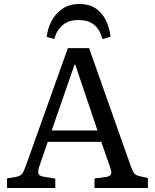

<svg xmlns="http://www.w3.org/2000/svg" viewBox="-20 -941 775 961"><path d="M15.1 0V-47.9L63 -56.2Q81.1 -60.1 89.6 -69.6Q98.1 -79.1 108.9 -109.9L319.8 -700.2H425.8L634.8 -108.9Q644.5 -84 651.4 -74Q658.2 -64 679.2 -59.1L720.2 -49.8V0H453.1V-47.9L511.2 -55.2Q531.2 -58.1 535.6 -69.1Q540 -80.1 530.8 -105L486.8 -231H219.2L176.8 -108.9Q169.9 -88.9 171.9 -74.5Q173.8 -60.1 200.2 -56.2L256.8 -46.9V0ZM238.8 -288.1H467.8L356.9 -617.2H353ZM377 -920.9Q427.7 -920.9 460.4 -897.9Q493.2 -875 511 -837.4Q528.8 -799.8 533.2 -756.8L493.2 -745.1Q479 -794.9 450 -817.9Q420.9 -840.8 372.1 -840.8Q323.2 -840.8 293.2 -814.9Q263.2 -789.1 252 -746.1L213.9 -755.9Q217.8 -795.9 236.8 -833.5Q255.9 -871.1 291 -896Q326.2 -920.9 377 -920.9Z"/></svg>

Font: Literata
Style: Regular
Weight: 400
Designer: Latin by Veronika Burian and Jose Scaglione. Greek by Irene Vlachou. Cyrillic by Vera Evstafieva.
Foundry: TypeTogether
Version: Version 3.002